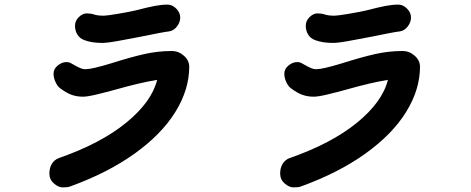

<svg xmlns="http://www.w3.org/2000/svg" viewBox="-20 -811 2040 832"><path d="M305 -699Q305 -721 321.5 -737Q338 -753 356 -753Q362 -753 370.5 -752Q379 -751 385 -749Q401 -743 430 -743Q442 -743 490 -751Q538 -759 568 -766Q622 -780 651.5 -785.5Q681 -791 706 -791Q727 -791 744 -773.5Q761 -756 761 -735Q761 -715 747 -696.5Q733 -678 713 -675Q686 -672 590 -652Q582 -651 515.5 -638Q449 -625 424 -625Q377 -625 346 -637Q326 -644 315.5 -661Q305 -678 305 -699ZM800 -522Q800 -423 740 -326Q680 -229 563.5 -145.5Q447 -62 284 -3Q275 1 252 1Q233 1 213.5 -16Q194 -33 194 -59Q194 -84 205 -101.5Q216 -119 235 -126Q416 -189 526.5 -279Q637 -369 661 -465Q615 -457 575 -447.5Q535 -438 478 -422Q442 -412 400.5 -402Q359 -392 340 -392Q313 -392 290.5 -400Q268 -408 240 -429Q229 -437 220.5 -455.5Q212 -474 212 -492Q212 -512 230 -527Q248 -542 268 -542Q281 -542 291 -535Q316 -521 327.5 -516Q339 -511 350 -511Q378 -511 463 -537Q545 -563 604.5 -576.5Q664 -590 724 -590Q754 -590 777 -569.5Q800 -549 800 -522Z M1305 -699Q1305 -721 1321.5 -737Q1338 -753 1356 -753Q1362 -753 1370.5 -752Q1379 -751 1385 -749Q1401 -743 1430 -743Q1442 -743 1490 -751Q1538 -759 1568 -766Q1622 -780 1651.5 -785.5Q1681 -791 1706 -791Q1727 -791 1744 -773.5Q1761 -756 1761 -735Q1761 -715 1747 -696.5Q1733 -678 1713 -675Q1686 -672 1590 -652Q1582 -651 1515.5 -638Q1449 -625 1424 -625Q1377 -625 1346 -637Q1326 -644 1315.5 -661Q1305 -678 1305 -699ZM1800 -522Q1800 -423 1740 -326Q1680 -229 1563.5 -145.5Q1447 -62 1284 -3Q1275 1 1252 1Q1233 1 1213.5 -16Q1194 -33 1194 -59Q1194 -84 1205 -101.5Q1216 -119 1235 -126Q1416 -189 1526.5 -279Q1637 -369 1661 -465Q1615 -457 1575 -447.5Q1535 -438 1478 -422Q1442 -412 1400.5 -402Q1359 -392 1340 -392Q1313 -392 1290.5 -400Q1268 -408 1240 -429Q1229 -437 1220.5 -455.5Q1212 -474 1212 -492Q1212 -512 1230 -527Q1248 -542 1268 -542Q1281 -542 1291 -535Q1316 -521 1327.5 -516Q1339 -511 1350 -511Q1378 -511 1463 -537Q1545 -563 1604.5 -576.5Q1664 -590 1724 -590Q1754 -590 1777 -569.5Q1800 -549 1800 -522Z"/></svg>

Font: Tsukimi Rounded
Style: Bold
Weight: 700
Designer: Takashi Funayama
Foundry: Takashi Funayama
Version: Version 1.032; ttfautohint (v1.8.3)